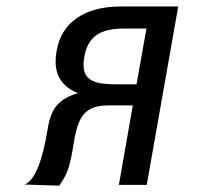

<svg xmlns="http://www.w3.org/2000/svg" viewBox="-20 -570 640 592"><path d="M127.5 -175Q135 -222 156 -246Q177 -270 220.5 -283Q151.5 -310 151.5 -380.5Q151.5 -396 154.5 -413Q166 -479 217.2 -514.5Q268.5 -550 353 -550H529.5L432.5 0H346.5L389.5 -245H313.5Q278 -245 257 -233Q236 -221 224.8 -195.8Q213.5 -170.5 207 -127Q200.5 -83.5 192 -54.8Q183.5 -26 162.5 2.5L55.5 -1Q102 -18 127.5 -175ZM401 -310 431.5 -482H361Q306 -482 277 -461.5Q248 -441 240 -395Q237.5 -380 237.5 -371Q237.5 -345 250.2 -331.8Q263 -318.5 284.8 -314.2Q306.5 -310 340.5 -310Z"/></svg>

Font: JuliaMono Italic
Style: Regular
Weight: 400
Italic angle: -9°
Monospace: yes
Designer: cormullion
Foundry: corm
Version: Version 0.049; ttfautohint (v1.8.4)